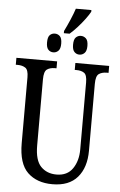

<svg xmlns="http://www.w3.org/2000/svg" viewBox="-66 -1078 705 1132"><g transform="rotate(5 286.5 -511.5)"><path d="M278 -896Q294 -928 310.5 -966.5Q327 -1005 336 -1033H428V-1023Q419 -1006 399.5 -979.5Q380 -953 356.5 -927Q333 -901 312 -883H278ZM226 -765Q208 -765 196 -777.5Q184 -790 184 -820Q184 -852 196 -864Q208 -876 226 -876Q243 -876 255.5 -864Q268 -852 268 -820Q268 -790 255.5 -777.5Q243 -765 226 -765ZM380 -765Q363 -765 350.5 -777.5Q338 -790 338 -820Q338 -852 350.5 -864Q363 -876 380 -876Q397 -876 410 -864Q423 -852 423 -820Q423 -790 410 -777.5Q397 -765 380 -765ZM288 10Q196 10 141.5 -42Q87 -94 87 -216V-605Q87 -649 69 -661Q51 -673 23 -673H12V-714H253V-673H243Q215 -673 197 -660.5Q179 -648 179 -601V-210Q179 -122 214.5 -85.5Q250 -49 307 -49Q371 -49 402.5 -95Q434 -141 434 -208V-605Q434 -649 417 -661Q400 -673 371 -673H361V-714H561V-673H550Q522 -673 504 -660.5Q486 -648 486 -601V-206Q486 -106 436 -48Q386 10 288 10Z"/></g></svg>

Font: Noto Serif ExtraCondensed
Style: Regular
Weight: 400
Width: 2
Designer: Monotype Design Team
Foundry: Monotype Imaging Inc.
Version: Version 2.015